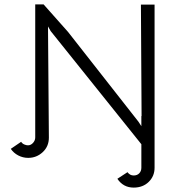

<svg xmlns="http://www.w3.org/2000/svg" viewBox="-20 -704 821 872"><path d="M682 -683V58Q682 96 655.5 122Q629 148 587 148Q540 148 513 108L559 78Q570 93 587 93Q603 93 612.5 83Q622 73 622 58V-49L210 -563L198 -584L202 -79Q202 -39 174 -13Q146 13 108 13Q84 13 63 2Q42 -9 29 -28L76 -60Q81 -52 90 -48Q99 -44 107 -44Q120 -44 130 -55Q140 -66 140 -80V-684H178L289 -559L609 -151L622 -131V-177H623L620 -683Z"/></svg>

Font: Bellota
Style: Regular
Weight: 400
Designer: Kemie Guaida
Foundry: Kemie Guaida
Version: Version 4.001